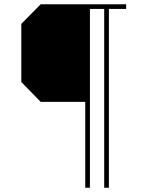

<svg xmlns="http://www.w3.org/2000/svg" viewBox="-20 -757 702 901"><path d="M380 124V-279H171L80 -372V-645L171 -737H572V-715H491V124H469V-715H402V124Z"/></svg>

Font: Tomorrow Thin
Style: Regular
Weight: 250
Designer: Tony de Marco, Monica Rizzolli
Foundry: Just in Type
Version: Version 2.002